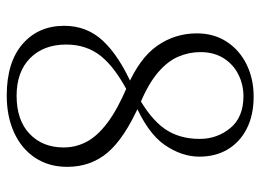

<svg xmlns="http://www.w3.org/2000/svg" viewBox="-124 -654 791 584"><g transform="rotate(90 272.0 -361.5)"><path d="M270 14Q169 14 113.5 -34Q58 -82 58 -161Q58 -230 104 -279Q150 -328 240 -368V-373L266 -358Q186 -317 150.5 -273Q115 -229 115 -167Q115 -98 156.5 -57Q198 -16 271 -16Q345 -16 386.5 -55.5Q428 -95 428 -159Q428 -196 411 -228.5Q394 -261 354 -291.5Q314 -322 244 -352Q156 -390 118.5 -444Q81 -498 81 -564Q81 -617 107 -656Q133 -695 176.5 -716Q220 -737 273 -737Q330 -737 371 -716Q412 -695 434 -658Q456 -621 456 -572Q456 -518 420 -466Q384 -414 291 -374V-369L269 -383Q340 -422 371 -466Q402 -510 402 -573Q402 -626 369 -666Q336 -706 272 -706Q237 -706 206 -690.5Q175 -675 156.5 -645.5Q138 -616 138 -575Q138 -540 152 -507.5Q166 -475 200 -446Q234 -417 295 -391Q399 -345 443 -293.5Q487 -242 487 -170Q487 -114 459.5 -72.5Q432 -31 383 -8.5Q334 14 270 14Z"/></g></svg>

Font: Noto Serif SC
Style: Regular
Weight: 200
Designer: Ryoko NISHIZUKA 西塚涼子 (kana & ideographs); Frank Grießhammer (Latin, Greek & Cyrillic); Wenlong ZHANG 张文龙 (bopomofo); San
Foundry: Adobe
Version: Version 2.001;hotconv 1.1.0;makeotfexe 2.6.0